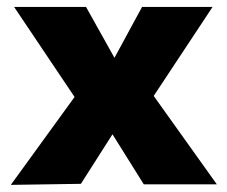

<svg xmlns="http://www.w3.org/2000/svg" viewBox="-20 -530 654 552"><path d="M11.1 1.5 194.4 -251.2 20.6 -510H227.4L309.1 -363.8L388.4 -510H591.1L421.9 -254.2L603.4 0H393.4L303.4 -144L212.6 -1.5Z"/></svg>

Font: Geologica-Sharp
Style: Regular
Weight: 100
Designer: Sindre Bremnes, Frode Helland
Foundry: Monokrom Skriftforlag AS
Version: Version 1.010;gftools[0.9.28]